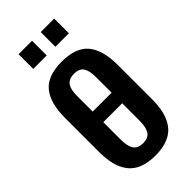

<svg xmlns="http://www.w3.org/2000/svg" viewBox="-318 -1115 1200 1200"><g transform="rotate(-45 282.0 -515.5)"><path d="M319.8 -912.1V-1042H439V-912.1ZM124 -912.1V-1042H243.2V-912.1ZM282.2 11.2Q217.8 11.2 172.1 -6.8Q126.5 -24.9 99.4 -60.3Q72.3 -95.7 60.1 -143.1Q47.9 -190.4 47.9 -253.9V-558.1Q47.9 -687 102.3 -752.9Q156.7 -818.8 282.2 -818.8Q407.2 -818.8 461.2 -752.9Q515.1 -687 515.1 -558.1V-253.9Q515.1 -203.6 507.6 -163.6Q500 -123.5 482.9 -90.3Q465.8 -57.1 439 -34.9Q412.1 -12.7 372.8 -0.7Q333.5 11.2 282.2 11.2ZM198.2 -591.8V-460.9H365.2V-591.8Q365.2 -620.1 362.3 -639.6Q359.4 -659.2 350.8 -676.5Q342.3 -693.8 325.2 -702.4Q308.1 -710.9 282.2 -710.9Q261.2 -710.9 245.8 -704.8Q230.5 -698.7 221.4 -688.7Q212.4 -678.7 207 -662.8Q201.7 -647 200 -630.4Q198.2 -613.8 198.2 -591.8ZM282.2 -98.1Q308.1 -98.1 325.2 -107.2Q342.3 -116.2 350.8 -134Q359.4 -151.9 362.3 -171.6Q365.2 -191.4 365.2 -219.2V-367.2H198.2V-219.2Q198.2 -190.9 201.2 -171.4Q204.1 -151.9 212.6 -134Q221.2 -116.2 238.5 -107.2Q255.9 -98.1 282.2 -98.1Z"/></g></svg>

Font: Oswald Medium
Style: Regular
Weight: 500
Designer: Vernon Adams
Foundry: Vernon Adams
Version: Version 4.103